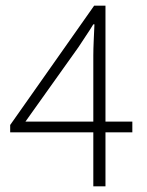

<svg xmlns="http://www.w3.org/2000/svg" viewBox="-20 -659 519 679"><path d="M310 0V-463Q310 -485 311.5 -518Q313 -551 314 -573H310Q298 -553 285 -534Q272 -515 258 -493L70 -229H448V-191H16V-217L313 -639H353V0Z"/></svg>

Font: Source Sans 3 Light
Style: Regular
Weight: 300
Designer: Paul D. Hunt
Foundry: Adobe
Version: Version 3.052;hotconv 1.1.0;makeotfexe 2.6.0